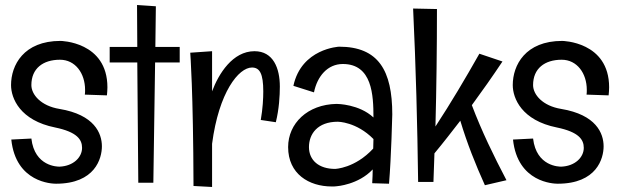

<svg xmlns="http://www.w3.org/2000/svg" viewBox="-20 -730 2465 765"><path d="M406 -350C407 -361 408 -372 408 -382C408 -565 221 -567 221 -567C74 -567 24 -470 24 -391C24 -338 60 -250 200 -222C287 -204 307 -174 307 -141C307 -103 272 -68 217 -66C210 -66 118 -66 105 -178L25 -174C43 -2 188 2 203 2C359 2 386 -99 386 -147C386 -199 356 -273 217 -296C143 -308 105 -353 105 -391C105 -457 151 -492 219 -492C280 -492 319 -438 319 -372C319 -365 319 -359 318 -353Z M526 -710 527 -543H417V-481H527L531 -2H591L598 -481H696V-543H599L601 -705Z M994 -526C907 -526 851 -436 825 -366V-526L738 -520C738 -520 750 -368 751 11L825 15V-157C852 -363 931 -461 984 -461C1015 -461 1029 -436 1029 -366C1029 -338 1027 -298 1019 -252L1079 -243C1092 -295 1095 -349 1095 -385C1095 -458 1069 -526 994 -526Z M1543 -274C1543 -449 1488 -544 1331 -544C1331 -544 1181 -537 1149 -388L1231 -362C1244 -426 1285 -475 1346 -475C1463 -475 1468 -351 1468 -262C1411 -315 1325 -316 1321 -316C1205 -314 1128 -238 1128 -144C1128 -37 1211 13 1302 13C1309 13 1315 13 1322 12C1322 12 1408 6 1465 -55C1465 -37 1464 -19 1463 0L1530 2C1539 -104 1543 -274 1543 -274ZM1467 -138C1394 -59 1315 -57 1315 -57C1251 -57 1211 -91 1211 -144C1211 -196 1245 -245 1326 -245C1326 -245 1400 -245 1468 -176C1468 -164 1467 -151 1467 -138Z M1626 -696C1637 -464 1643 -234 1646 -5H1707L1711 -119C1746 -161 1780 -205 1814 -249C1841 -159 1875 -74 1912 8L1998 -12C1947 -109 1899 -208 1860 -311C1901 -367 1942 -425 1982 -485L1890 -516C1834 -417 1776 -319 1715 -226C1719 -381 1721 -537 1721 -694Z M2405 -350C2406 -361 2407 -372 2407 -382C2407 -565 2220 -567 2220 -567C2073 -567 2023 -470 2023 -391C2023 -338 2059 -250 2199 -222C2286 -204 2306 -174 2306 -141C2306 -103 2271 -68 2216 -66C2209 -66 2117 -66 2104 -178L2024 -174C2042 -2 2187 2 2202 2C2358 2 2385 -99 2385 -147C2385 -199 2355 -273 2216 -296C2142 -308 2104 -353 2104 -391C2104 -457 2150 -492 2218 -492C2279 -492 2318 -438 2318 -372C2318 -365 2318 -359 2317 -353Z"/></svg>

Font: Englebert
Style: Regular
Weight: 400
Designer: Astigmatic (AOETI)
Foundry: Astigmatic (AOETI)
Version: Version 1.000